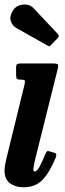

<svg xmlns="http://www.w3.org/2000/svg" viewBox="-20 -794 280 829"><path d="M228.5 -493.5 131.5 -105Q130 -98.5 127 -83.2Q124 -68 124 -64.5Q124 -53.5 129 -53.5Q139.5 -53.5 150.8 -74.2Q162 -95 176 -129.5Q180 -138 183 -140.5Q186 -143 194 -140.5L214 -134.5Q222.5 -132 223 -126.8Q223.5 -121.5 220 -112Q194.5 -50 163.8 -17.8Q133 14.5 82 14.5Q46.5 14.5 23 -2.8Q-0.5 -20 -0.5 -58Q-0.5 -67.5 2 -81.8Q4.5 -96 7 -106.5L86 -429.5Q89 -442.5 86.8 -446.2Q84.5 -450 72.5 -450H70.5Q57 -450 53.2 -453.5Q49.5 -457 49.5 -471V-502.5Q49.5 -514 54 -517Q58.5 -520 69.5 -520H206Q226.5 -520 229.8 -515.8Q233 -511.5 228.5 -493.5ZM37.5 -751Q52 -772 80.2 -774.2Q108.5 -776.5 126 -757.5L229 -648Q238 -639 229.5 -630L200.5 -600Q196.5 -595.5 193.8 -594.5Q191 -593.5 185.5 -597L52.5 -672Q31 -684 26 -705.2Q21 -726.5 37.5 -751Z"/></svg>

Font: Besley* Condensed Semi
Style: Italic
Weight: 600
Width: 3
Italic angle: -13°
Designer: Owen Earl
Foundry: indestructible type*
Version: Version 3.000; ttfautohint (v1.8.3)